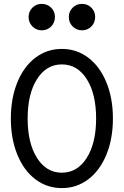

<svg xmlns="http://www.w3.org/2000/svg" viewBox="-20 -963 640 993"><path d="M436.5 -35.6Q376.5 9.8 299.8 9.8Q223.1 9.8 163.1 -35.6Q103 -81.1 69.6 -163.3Q36.1 -245.6 36.1 -350.1Q36.1 -454.6 69.6 -536.9Q103 -619.1 163.1 -664.6Q223.1 -710 299.8 -710Q376.5 -710 436.5 -664.6Q496.6 -619.1 530.3 -536.9Q564 -454.6 564 -350.1Q564 -245.6 530.3 -163.3Q496.6 -81.1 436.5 -35.6ZM299.8 -629.9Q219.7 -629.9 171.4 -553.7Q123 -477.5 123 -350.1Q123 -222.7 171.4 -146.2Q219.7 -69.8 299.8 -69.8Q379.9 -69.8 428.5 -146.2Q477.1 -222.7 477.1 -350.1Q477.1 -477.5 428.7 -553.7Q380.4 -629.9 299.8 -629.9ZM127.9 -875Q127.9 -903.3 147.5 -923.1Q167 -942.9 195.8 -942.9Q225.1 -942.9 244.6 -923.3Q264.2 -903.8 264.2 -875Q264.2 -846.2 244.6 -826.2Q225.1 -806.2 195.8 -806.2Q167.5 -806.2 147.7 -826.2Q127.9 -846.2 127.9 -875ZM335.9 -875Q335.9 -903.3 355.5 -923.1Q375 -942.9 403.8 -942.9Q433.1 -942.9 452.6 -923.3Q472.2 -903.8 472.2 -875Q472.2 -846.2 452.6 -826.2Q433.1 -806.2 403.8 -806.2Q375.5 -806.2 355.7 -826.2Q335.9 -846.2 335.9 -875Z"/></svg>

Font: CommitMono
Style: Regular
Weight: 400
Monospace: yes
Designer: Eigil Nikolajsen
Foundry: Eigil Nikolajsen
Version: Version 1.143